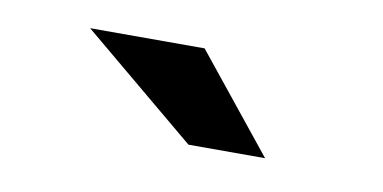

<svg xmlns="http://www.w3.org/2000/svg" viewBox="-30 -779 463 232"><g transform="rotate(10 201.0 -663.0)"><path d="M208 -604.5H302L207 -722.5H66.5Z"/></g></svg>

Font: Anybody SemiExpanded ExtraBold
Style: Regular
Weight: 800
Width: 6
Version: Version 1.113;gftools[0.9.25]